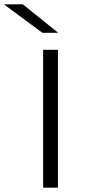

<svg xmlns="http://www.w3.org/2000/svg" viewBox="-94 -870 394 890"><path d="M174.5 0H106V-639H174.5ZM11.5 -850 174 -719.5V-718H102.5L-73.5 -848V-850Z"/></svg>

Font: Anek Latin Expanded Light
Style: Regular
Weight: 300
Width: 7
Designer: Yesha Goshar
Foundry: Ek Type
Version: Version 1.003